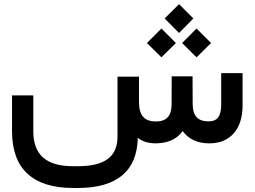

<svg xmlns="http://www.w3.org/2000/svg" viewBox="-20 -704 1250 943"><path d="M662.6 -203.6V-327.6H557.1V-32.7C557.1 64.5 495.6 112.3 363.3 112.3H338.4C207 112.3 143.6 56.2 143.6 -59.6V-235.4H39.1V-59.1C39.1 125 141.1 219.2 338.4 219.2H363.3C552.2 219.2 653.8 137.2 656.7 -27.3C678.7 -9.3 707 -0.5 742.7 0C803.7 0 848.6 -20 877 -60.5C906.7 -20 950.2 0 1007.8 0C1059.6 0 1099.6 -16.6 1128.4 -49.8C1157.2 -82.5 1171.4 -128.4 1171.4 -187V-344.7H1066.4V-190.9C1066.4 -132.3 1046.4 -107.9 1004.9 -107.9C951.7 -107.9 926.8 -134.3 926.3 -192.9L925.8 -319.3V-329.1H823.2V-319.3L822.8 -191.9C822.8 -134.8 797.9 -107.4 745.6 -107.4C689.5 -107.4 662.6 -136.7 662.6 -203.6ZM772.9 -422.4 843.8 -492.7 772.9 -564 701.7 -492.7ZM945.3 -422.4 1016.6 -492.7 945.3 -564 874.5 -492.7ZM859.4 -542 929.7 -613.3 859.4 -683.6 788.6 -613.3Z"/></svg>

Font: Shabnam Medium
Style: Regular
Weight: 500
Foundry: DejaVu fonts team - Redesigned by Saber Rastikerdar - Based on Vazir font
Version: Version 5.0.1